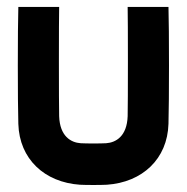

<svg xmlns="http://www.w3.org/2000/svg" viewBox="-20 -520 540 555"><path d="M467 -500H349C350 -468 350 -216 349 -184C347 -126 315 -108 287 -106C269 -105 231 -105 213 -106C185 -108 153 -126 151 -184C150 -216 150 -468 151 -500H33C31 -437 31 -225 33 -162C36 -60 109 7 211 14C229 15 271 15 289 14C391 7 464 -60 467 -162C469 -225 469 -437 467 -500Z"/></svg>

Font: Fervojo
Style: Bold
Weight: 700
Designer: kohakuno
Version: ver.1.0